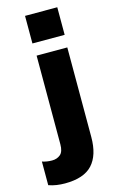

<svg xmlns="http://www.w3.org/2000/svg" viewBox="-205 -796 654 1076"><g transform="rotate(-15 122.0 -257.5)"><path d="M58 -580V-740H245V-580ZM32 225Q8 225 -16 221.5Q-40 218 -62 210V73Q-35 82 -5 82Q24 82 43.5 65.5Q63 49 63 6V-508H241V12Q241 117 191.5 171Q142 225 32 225Z"/></g></svg>

Font: Mulish Black
Style: Regular
Weight: 900
Designer: Vernon Adams
Foundry: Vernon Adams
Version: Version 3.603; ttfautohint (v1.8.3)